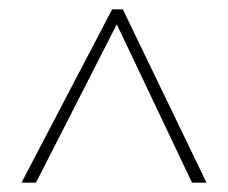

<svg xmlns="http://www.w3.org/2000/svg" viewBox="-20 -735 488 411"><path d="M26 -344 220 -715H243L422 -344H391L230 -683L57 -344Z"/></svg>

Font: Noto Sans Myanmar Condensed Thin
Style: Regular
Weight: 100
Width: 3
Designer: Monotype Design Team
Foundry: Monotype Imaging Inc.
Version: Version 2.107; ttfautohint (v1.8.4.7-5d5b)